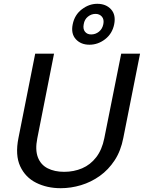

<svg xmlns="http://www.w3.org/2000/svg" viewBox="-20 -982 756 1009"><path d="M165 -700H264L176 -255Q164 -195 179 -155.5Q194 -116 230.5 -97.5Q267 -79 317 -79Q368 -79 411.5 -97.5Q455 -116 485.5 -155.5Q516 -195 528 -255L617 -700H716L628 -257Q615 -189 582.5 -139.5Q550 -90 504.5 -57.5Q459 -25 406 -9Q353 7 299 7Q227 7 170 -21.5Q113 -50 86 -108.5Q59 -167 77 -257ZM580 -854Q570 -805 532.5 -776Q495 -747 450 -747Q405 -747 378.5 -776Q352 -805 362 -854Q372 -904 410 -933Q448 -962 491 -962Q537 -962 563.5 -933Q590 -904 580 -854ZM523 -855Q528 -880 515.5 -894.5Q503 -909 482 -909Q460 -909 442 -894.5Q424 -880 420 -855Q415 -830 426.5 -815.5Q438 -801 459 -801Q482 -801 500 -815.5Q518 -830 523 -855Z"/></svg>

Font: Albert Sans Medium
Style: Italic
Weight: 500
Italic angle: -11.25°
Designer: Andreas Rasmussen
Foundry: a.Foundry
Version: Version 1.025